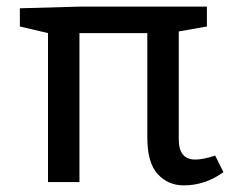

<svg xmlns="http://www.w3.org/2000/svg" viewBox="-20 -550 730 580"><path d="M570 -68Q594 -68 630 -80L655 -30Q600 10 535 10Q488 10 456.5 -24Q425 -58 425 -135V-450H220V0H125V-450L40 -470V-525L220 -530H605V-470L520 -455V-129Q520 -68 570 -68Z"/></svg>

Font: Bitter
Style: Regular
Weight: 400
Designer: Sol Matas
Foundry: Sol Matas
Version: Version 1.001